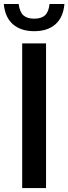

<svg xmlns="http://www.w3.org/2000/svg" viewBox="-52 -962 350 982"><path d="M61.5 0V-740H183.5V0ZM123 -802.5Q54.5 -802.5 14 -838Q-26.5 -873.5 -32.5 -941.5H43.5Q48.5 -901 67.5 -883.8Q86.5 -866.5 123 -866.5Q159.5 -866.5 178.2 -883.8Q197 -901 201.5 -941.5H277.5Q271.5 -873 231.5 -837.8Q191.5 -802.5 123 -802.5Z"/></svg>

Font: Encode Sans Cnd SmBold
Style: Regular
Weight: 600
Width: 3
Designer: Multiple Designers
Foundry: Impallari Type
Version: Version 3.002; ttfautohint (v1.8.3) -l 8 -r 50 -G 200 -x 14 